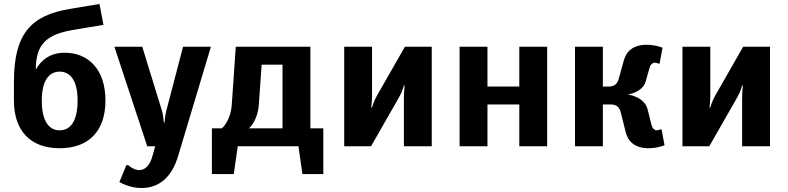

<svg xmlns="http://www.w3.org/2000/svg" viewBox="-20 -735 3960 965"><path d="M500 -610 480 -715 330 -690C140 -658 50 -570 50 -325V-230C50 -75 135 10 280 10C425 10 510 -75 510 -230C510 -385 425 -470 305 -470C240 -470 190 -440 160 -385C160 -510 210 -562 350 -585ZM280 -375C330 -375 370 -335 370 -230C370 -120 330 -80 280 -80C230 -80 190 -120 190 -230C190 -335 230 -375 280 -375Z M815 -175C810 -155 807 -120 807 -120H803C803 -120 801 -155 795 -175L695 -500H555L720 0H760L746 50C734 95 710 120 680 120C650 120 625 95 625 95H615L580 180C580 180 630 210 690 210C785 210 845 150 875 50L1040 -500H900Z M1165 -500 1145 -210C1139 -125 1095 -90 1095 -90H1045V140H1155L1175 0H1480L1500 140H1605V-90H1540V-500ZM1231 -90C1231 -90 1275 -125 1281 -210L1295 -410H1400V-90Z M2015 -500 1875 -255C1858 -226 1850 -195 1850 -195H1846C1846 -195 1850 -225 1850 -255V-500H1710V0H1845L1985 -245C2002 -274 2010 -305 2010 -305H2014C2014 -305 2010 -275 2010 -245V0H2150V-500Z M2730 -500H2590V-300H2430V-500H2290V0H2430V-210H2590V0H2730Z M3245 -395C3249 -410 3260 -420 3270 -420C3280 -420 3290 -415 3290 -415H3295L3310 -495C3310 -495 3275 -510 3230 -510C3160 -510 3127 -475 3115 -430L3090 -340C3083 -315 3070 -300 3040 -300H3010V-500H2870V0H3010V-210H3050C3080 -210 3094 -195 3100 -170L3125 -70C3136 -25 3170 10 3240 10C3285 10 3320 -5 3320 -5L3305 -85H3300C3300 -85 3290 -80 3280 -80C3270 -80 3259 -90 3255 -105L3235 -185C3219 -250 3135 -260 3135 -260C3135 -260 3209 -270 3225 -325Z M3715 -500 3575 -255C3558 -226 3550 -195 3550 -195H3546C3546 -195 3550 -225 3550 -255V-500H3410V0H3545L3685 -245C3702 -274 3710 -305 3710 -305H3714C3714 -305 3710 -275 3710 -245V0H3850V-500Z"/></svg>

Font: Scada
Style: Bold
Weight: 700
Designer: Jovanny Lemonad
Foundry: Jovanny Lemonad
Version: Version 3.005